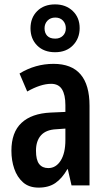

<svg xmlns="http://www.w3.org/2000/svg" viewBox="-20 -845 489 875"><path d="M224 -554Q388 -554 388 -363V0H306L289 -74H287Q263 -32 232.5 -11Q202 10 156 10Q112 10 85 -14Q58 -38 45 -76Q32 -114 32 -158Q32 -242 78 -285Q124 -328 211 -332L278 -335V-366Q278 -413 262.5 -438Q247 -463 213 -463Q166 -463 104 -428L69 -510Q141 -554 224 -554ZM237 -256Q190 -254 167 -228.5Q144 -203 144 -158Q144 -116 158.5 -97.5Q173 -79 200 -79Q235 -79 256.5 -113Q278 -147 278 -207V-259ZM231 -607Q180 -607 149.5 -637.5Q119 -668 119 -716Q119 -764 149.5 -794.5Q180 -825 231 -825Q280 -825 311.5 -795Q343 -765 343 -717Q343 -670 312.5 -638.5Q282 -607 231 -607ZM232 -669Q253 -669 266.5 -682Q280 -695 280 -716Q280 -737 267 -751Q254 -765 232 -765Q210 -765 196.5 -751Q183 -737 183 -716Q183 -695 195 -682Q207 -669 232 -669Z"/></svg>

Font: Noto Sans Malayalam ExtraCondensed SemiBold
Style: Regular
Weight: 600
Width: 2
Designer: Jelle Bosma - Monotype Design Team
Foundry: Monotype Imaging Inc.
Version: Version 2.104; ttfautohint (v1.8.4.7-5d5b)